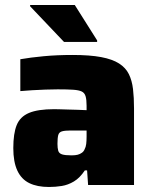

<svg xmlns="http://www.w3.org/2000/svg" viewBox="-20 -737 606 765"><path d="M175 8Q128 8 96.5 -7.5Q65 -23 49 -57.5Q33 -92 33 -147Q33 -205 46.5 -238.5Q60 -272 95.5 -287Q131 -302 196 -302Q205 -302 220 -301.5Q235 -301 253.5 -300.5Q272 -300 290.5 -299.5Q309 -299 325 -298V-316Q325 -340 321 -353.5Q317 -367 305.5 -372.5Q294 -378 271 -379.5Q248 -381 210 -381Q187 -381 160.5 -380Q134 -379 108 -377.5Q82 -376 61 -374V-501Q101 -508 154 -513Q207 -518 269 -518Q338 -518 383 -509.5Q428 -501 454.5 -484Q481 -467 493.5 -441.5Q506 -416 510 -382Q514 -348 514 -305V0H331L327 -58H318Q298 -28 274.5 -14Q251 0 226 4Q201 8 175 8ZM265 -118Q280 -118 289.5 -120.5Q299 -123 306.5 -128.5Q314 -134 317 -142Q322 -151 323.5 -163.5Q325 -176 325 -193V-217H260Q238 -217 226.5 -213.5Q215 -210 212 -198.5Q209 -187 209 -164Q209 -147 212 -136.5Q215 -126 227 -122Q239 -118 265 -118ZM235 -570 100 -712V-717H278L367 -576V-570Z"/></svg>

Font: Saira Thin ExtraBold
Style: Regular
Weight: 800
Version: Version 1.101